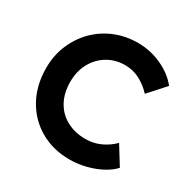

<svg xmlns="http://www.w3.org/2000/svg" viewBox="-161 -862 1011 1023"><g transform="rotate(30 344.0 -350.5)"><path d="M396 10Q294 10 214.5 -36Q135 -82 90 -163.5Q45 -245 45 -352Q45 -428 72.5 -493.5Q100 -559 148.5 -608Q197 -657 262.5 -684Q328 -711 404 -711Q479 -711 548.5 -679.5Q618 -648 660 -595L569 -494Q533 -532 492 -553Q451 -574 403 -574Q344 -574 296.5 -546Q249 -518 221 -467.5Q193 -417 193 -351Q193 -283 220.5 -232.5Q248 -182 298.5 -154.5Q349 -127 415 -127Q464 -127 507 -147Q550 -167 581 -199L651 -86Q627 -59 586 -37Q545 -15 495.5 -2.5Q446 10 396 10Z"/></g></svg>

Font: Lexend SemiBold
Style: Regular
Weight: 600
Designer: Bonnie Shaver-Troup, Thomas Jockin
Foundry: Lexend
Version: Version 1.005; ttfautohint (v1.8.3)